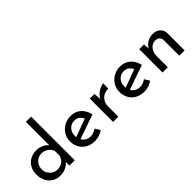

<svg xmlns="http://www.w3.org/2000/svg" viewBox="67 -1588 2411 2411"><g transform="rotate(-45 1272.0 -382.5)"><path d="M513 -775V0H419V-65Q389 -30 345.5 -10Q302 10 250 10Q192 10 145 -18Q98 -46 71.5 -96.5Q45 -147 45 -213Q45 -280 73 -329.5Q101 -379 150 -405Q199 -431 261 -431Q308 -431 351.5 -411.5Q395 -392 420 -358V-775ZM419 -177V-255Q407 -300 368 -328.5Q329 -357 279 -357Q241 -357 209 -338.5Q177 -320 158 -287.5Q139 -255 139 -214Q139 -174 158 -141Q177 -108 209 -89Q241 -70 279 -70Q333 -70 370.5 -99Q408 -128 419 -177Z M969 -106 1012 -37Q979 -15 940.5 -2.5Q902 10 866 10Q797 10 745.5 -18.5Q694 -47 666 -97Q638 -147 638 -210Q638 -271 668.5 -321.5Q699 -372 752 -401.5Q805 -431 868 -431Q949 -431 1003.5 -383.5Q1058 -336 1078 -251L750 -136Q768 -105 798.5 -87.5Q829 -70 868 -70Q920 -70 969 -106ZM730 -215Q730 -200 731 -192L972 -281Q957 -315 929.5 -336Q902 -357 861 -357Q804 -357 767 -317Q730 -277 730 -215Z M1450 -431 1446 -338Q1401 -340 1364.5 -320Q1328 -300 1307.5 -264.5Q1287 -229 1287 -189V0H1194V-414H1277L1284 -316Q1300 -350 1329.5 -376Q1359 -402 1392 -416Q1425 -430 1450 -431Z M1847 -106 1890 -37Q1857 -15 1818.5 -2.5Q1780 10 1744 10Q1675 10 1623.5 -18.5Q1572 -47 1544 -97Q1516 -147 1516 -210Q1516 -271 1546.5 -321.5Q1577 -372 1630 -401.5Q1683 -431 1746 -431Q1827 -431 1881.5 -383.5Q1936 -336 1956 -251L1628 -136Q1646 -105 1676.5 -87.5Q1707 -70 1746 -70Q1798 -70 1847 -106ZM1608 -215Q1608 -200 1609 -192L1850 -281Q1835 -315 1807.5 -336Q1780 -357 1739 -357Q1682 -357 1645 -317Q1608 -277 1608 -215Z M2464 -306V0H2370V-274Q2368 -309 2349 -329Q2330 -349 2292 -350Q2237 -350 2201 -306Q2165 -262 2165 -194V0H2072V-414H2156L2162 -334Q2184 -379 2228 -404.5Q2272 -430 2329 -430Q2387 -430 2425 -395.5Q2463 -361 2464 -306Z"/></g></svg>

Font: Josefin Sans
Style: Regular
Weight: 400
Designer: Santiago Orozco
Foundry: Typemade
Version: Version 2.000